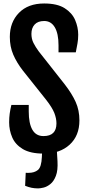

<svg xmlns="http://www.w3.org/2000/svg" viewBox="-20 -861 497 1086"><path d="M31.7 -168.9Q31.7 -195.8 34.9 -218.8Q38.1 -241.7 44.4 -267.6H142.6V-230.5Q142.6 -163.1 163.1 -127.2Q183.6 -91.3 226.1 -91.3Q299.3 -91.3 299.3 -163.1Q299.3 -190.9 287.4 -221.7Q275.4 -252.4 240.7 -296.9L108.9 -462.4Q74.2 -507.3 54.9 -552.2Q35.6 -597.2 35.6 -652.3Q35.6 -735.4 87.2 -788.3Q138.7 -841.3 230 -841.3Q303.7 -841.3 345.7 -814.7Q387.7 -788.1 405 -747.6Q422.4 -707 422.4 -664.6Q422.4 -637.7 418.2 -615Q414.1 -592.3 408.7 -564.9H311V-605Q311 -670.9 290 -706.5Q269 -742.2 230 -742.2Q194.3 -742.2 176 -722.4Q157.7 -702.6 157.7 -669.4Q157.7 -641.1 169.4 -617.9Q181.2 -594.7 199.2 -570.3L346.2 -383.8Q386.7 -331.5 408 -284.4Q429.2 -237.3 429.2 -179.7Q429.2 -93.3 374 -42.7Q318.8 7.8 227.1 7.8Q151.9 7.8 109.1 -17.8Q66.4 -43.5 49.1 -84Q31.7 -124.5 31.7 -168.9ZM301.8 -6.3 305.2 50.8Q308.1 103 296.1 133.8Q284.2 164.6 265.1 179.9Q246.1 195.3 226.8 200Q207.5 204.6 195.8 204.6Q175.8 204.6 158.9 201.2Q142.1 197.8 122.1 189.9L125.5 116.2Q129.4 116.7 133.5 116.7Q137.7 116.7 141.6 116.7Q174.8 116.7 194.6 100.3Q214.4 84 216.8 27.3L218.3 -6.3Z"/></svg>

Font: Fjalla One
Style: Regular
Weight: 400
Designer: Irina Smirnova, Eben Sorkin
Foundry: Sorkin Type
Version: Version 1.002; ttfautohint (v1.8.4.7-5d5b);gftools[0.9.25]